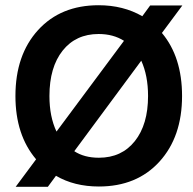

<svg xmlns="http://www.w3.org/2000/svg" viewBox="-20 -706 739 734"><path d="M520 -474 264 -128Q302 -103 358 -103Q445 -103 495.5 -166.5Q546 -230 546 -339Q546 -417 520 -474ZM196 -203 454 -550Q413 -576 357 -576Q270 -576 219.5 -512.5Q169 -449 169 -339Q169 -260 196 -203ZM677 -685 599 -580Q676 -488 676 -339Q676 -183 589.5 -88Q503 7 358 7Q264 7 194 -34L163 8H40L118 -97Q39 -190 39 -339Q39 -496 125.5 -591Q212 -686 357 -686Q451 -686 524 -644L554 -685Z"/></svg>

Font: Hind SemiBold
Style: Regular
Weight: 600
Designer: Manushi Parikh, Satya Rajpurohit
Foundry: Indian Type Foundry
Version: Version 2.001;PS 1.0;hotconv 1.0.79;makeotf.lib2.5.61930; tt